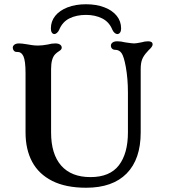

<svg xmlns="http://www.w3.org/2000/svg" viewBox="-20 -872 799 902"><path d="M100 -250V-528Q100 -586 90 -608Q80 -629 60 -628H58Q50 -628 45 -634Q40 -640 40 -648Q40 -656 47.5 -662Q55 -668 70 -668Q82 -668 106 -664Q117 -662 130.5 -660Q144 -658 159 -658Q178 -658 205 -663Q222 -668 240 -668Q254 -668 262 -662.5Q270 -657 270 -648Q270 -643 266.5 -639Q263 -635 258 -632Q248 -626 240 -618Q220 -598 220 -548V-250Q220 -148 267.5 -94Q315 -40 405 -40Q496 -40 538.5 -95.5Q581 -151 581 -250V-438Q581 -502 571 -558Q562 -607 551 -622.5Q540 -638 521 -638Q512 -638 506.5 -643.5Q501 -649 501 -658Q501 -666 508.5 -672Q516 -678 531 -678Q548 -678 568 -673Q601 -668 610 -668Q619 -668 644 -673Q661 -678 676 -678Q697 -678 697 -663Q697 -653 679 -637L671 -628Q655 -611 648 -593.5Q641 -576 641 -548V-250Q641 -124 575 -57Q509 10 385 10Q289 10 225.5 -22Q162 -54 131 -112Q100 -170 100 -250ZM219 -738Q219 -726 223.5 -719Q228 -712 236 -712Q241 -712 247.5 -717.5Q254 -723 258 -732Q273 -769 306 -785.5Q339 -802 384 -802Q427 -802 460 -785.5Q493 -769 508 -732Q512 -723 518.5 -717.5Q525 -712 531 -712Q539 -712 544 -719Q549 -726 549 -738Q549 -772 528.5 -797.5Q508 -823 470.5 -837.5Q433 -852 384 -852Q335 -852 297.5 -837.5Q260 -823 239.5 -797.5Q219 -772 219 -738Z"/></svg>

Font: Raigarh
Style: Regular
Weight: 400
Designer: jaikishan Patel
Foundry: MagicType
Version: Version 1.000;FEAKit 1.0